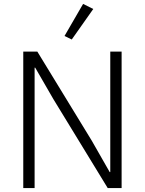

<svg xmlns="http://www.w3.org/2000/svg" viewBox="-20 -962 741 982"><path d="M531 0 253 -455 160 -616H157V-455V0H99V-698H171L449 -243L541 -82H544V-243V-698H602V0ZM457 -916 347 -760 310 -778 405 -942Z"/></svg>

Font: IBM Plex Sans Light
Style: Regular
Weight: 300
Designer: Mike Abbink, Paul van der Laan, Pieter van Rosmalen
Foundry: Bold Monday
Version: Version 3.201